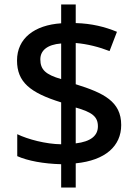

<svg xmlns="http://www.w3.org/2000/svg" viewBox="-20 -779 612 857"><path d="M253 -46V58H318V-50C450 -63 521 -127 521 -221C521 -326 443 -364 318 -403V-587C369 -583 423 -569 469 -551L502 -637C449 -659 390 -674 318 -676V-759H253V-675C134 -667 56 -608 56 -509C56 -413 114 -365 253 -322V-135C184 -136 105 -157 57 -180V-82C104 -61 175 -48 253 -46ZM253 -585V-426C184 -446 160 -468 160 -514C160 -553 190 -580 253 -585ZM318 -139V-299C392 -278 417 -258 417 -215C417 -174 386 -147 318 -139Z"/></svg>

Font: Noto Sans Devanagari UI Medium
Style: Regular
Weight: 500
Designer: Jelle Bosma - Monotype Design Team
Foundry: Monotype Imaging Inc.
Version: Version 2.004